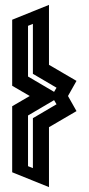

<svg xmlns="http://www.w3.org/2000/svg" viewBox="-20 -744 364 788"><path d="M294 -288 181 -222V24L30 -37V-308L102 -350L30 -392V-663L181 -724V-478L294 -412L259 -350ZM115 -441V-646L95 -638V-430L202 -367L212 -384ZM115 -259 212 -316 202 -333 95 -270V-62L115 -54Z"/></svg>

Font: Blaka Hollow
Style: Regular
Weight: 400
Designer: Mohamed Gaber
Foundry: Kief Type Foundry
Version: Version 1.003; ttfautohint (v1.8.4.7-5d5b)